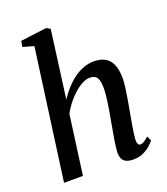

<svg xmlns="http://www.w3.org/2000/svg" viewBox="-149 -921 902 1035"><g transform="rotate(-20 302.0 -403.5)"><path d="M438.5 10Q412 10 396.5 2.2Q381 -5.5 374.5 -20.5Q368 -35.5 368.5 -56.5Q369 -70 371.5 -89.5Q374 -109 377.8 -131.2Q381.5 -153.5 385.8 -176.8Q390 -200 393.5 -221Q397.5 -242.5 401.8 -266.8Q406 -291 409.8 -316.2Q413.5 -341.5 416 -365.2Q418.5 -389 418.5 -409.5Q418 -438.5 412.2 -455Q406.5 -471.5 395 -478.2Q383.5 -485 365.5 -485Q345.5 -485 322.8 -473.2Q300 -461.5 277 -441.2Q254 -421 233.2 -395Q212.5 -369 197 -340L151 0H42.5L144.5 -747L81.5 -765L87.5 -798L237 -817L259 -804.5L207.5 -417Q226 -446.5 249.2 -472.2Q272.5 -498 299.2 -518Q326 -538 355.8 -549.2Q385.5 -560.5 416.5 -560.5Q452.5 -560.5 478.5 -547Q504.5 -533.5 518.5 -502.5Q532.5 -471.5 532.5 -420.5Q532.5 -400.5 528.5 -370Q524.5 -339.5 518.8 -306.2Q513 -273 508 -245Q504.5 -226 500.8 -204.5Q497 -183 493.2 -161.5Q489.5 -140 487 -120.2Q484.5 -100.5 483.5 -85Q483 -68 487.8 -60.8Q492.5 -53.5 500 -53.5Q510.5 -53.5 521.2 -59.8Q532 -66 549 -81L561.5 -54.5Q556 -46.5 539.8 -31Q523.5 -15.5 497.8 -2.8Q472 10 438.5 10Z"/></g></svg>

Font: Merriweather 36pt Medium
Style: Italic
Weight: 500
Italic angle: -7.8°
Version: Version 2.101